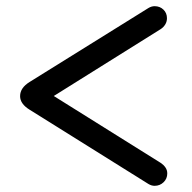

<svg xmlns="http://www.w3.org/2000/svg" viewBox="-20 -659 621 621"><path d="M480 -58Q475 -58 470 -59.5Q465 -61 460 -64L76 -304Q45 -323 45 -348Q45 -375 76 -394L460 -633Q465 -636 470 -637.5Q475 -639 480 -639Q497 -639 508.5 -628Q520 -617 520 -600Q520 -589 514.5 -580Q509 -571 500 -565L118 -326V-371L500 -132Q509 -126 515 -117.5Q521 -109 521 -98Q521 -81 509 -69.5Q497 -58 480 -58Z"/></svg>

Font: National Park
Style: Regular
Weight: 400
Designer: Andrea Herstowski, Ben Hoepner
Version: Version 1.009